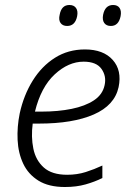

<svg xmlns="http://www.w3.org/2000/svg" viewBox="-20 -739 528 769"><path d="M240 10Q175 10 134 -15.5Q93 -41 73 -83.5Q53 -126 50.5 -178.5Q48 -231 59 -285Q75 -358 111 -416Q147 -474 200 -507.5Q253 -541 320 -541Q394 -541 431.5 -499Q469 -457 455 -390Q439 -317 355.5 -280.5Q272 -244 136 -244H111Q104 -191 113.5 -144Q123 -97 155.5 -68Q188 -39 249 -39Q289 -39 323.5 -50Q358 -61 390 -76V-26Q360 -11 323 -0.5Q286 10 240 10ZM315 -492Q254 -492 199 -441Q144 -390 120 -292H147Q213 -292 267 -303Q321 -314 356 -337Q391 -360 399 -398Q407 -434 386.5 -463Q366 -492 315 -492ZM424 -635Q406 -635 397.5 -647Q389 -659 393 -680Q401 -719 433 -719Q451 -719 459 -707Q467 -695 463 -674Q455 -635 424 -635ZM249 -635Q231 -635 222.5 -647Q214 -659 219 -680Q226 -719 258 -719Q276 -719 284.5 -707Q293 -695 289 -674Q281 -635 249 -635Z"/></svg>

Font: Noto Sans Light
Style: Italic
Weight: 300
Italic angle: -12°
Designer: Monotype Design Team
Foundry: Monotype Imaging Inc.
Version: Version 2.013; ttfautohint (v1.8.4.7-5d5b)